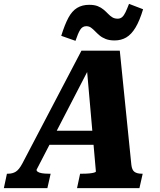

<svg xmlns="http://www.w3.org/2000/svg" viewBox="-72 -977 829 997"><path d="M181 -298H445L436 -225H154ZM378 -632 395 -631 118 -96Q117 -90 124 -85Q131 -80 145.5 -77.5Q160 -75 180 -75H191L174 0H-52L-36 -75H-30Q-7 -75 10 -85.5Q27 -96 44 -128L351 -714H550L610 -122Q613 -94 626.5 -84.5Q640 -75 664 -75H669L652 0H328L344 -75H357Q377 -75 392 -76.5Q407 -78 416 -80.5Q425 -83 426 -86ZM523 -767Q496 -767 477 -774.5Q458 -782 445 -793Q432 -804 421.5 -815Q411 -826 400.5 -833.5Q390 -841 376 -841Q356 -841 344.5 -822.5Q333 -804 320 -765L246 -791Q264 -849 283 -884.5Q302 -920 328.5 -936Q355 -952 391 -952Q418 -952 435.5 -945Q453 -938 466 -927Q479 -916 489.5 -905Q500 -894 511.5 -887Q523 -880 539 -880Q553 -880 562.5 -888.5Q572 -897 580 -914Q588 -931 598 -957L671 -929Q653 -869 631.5 -833.5Q610 -798 583.5 -782.5Q557 -767 523 -767Z"/></svg>

Font: Roboto Serif
Style: Bold Italic
Weight: 700
Italic angle: -10°
Designer: Greg Gazdowicz
Foundry: Commercial Type
Version: Version 1.008